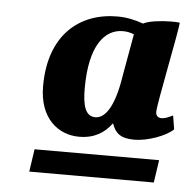

<svg xmlns="http://www.w3.org/2000/svg" viewBox="-40 -707 515 516"><g transform="rotate(5 217.5 -449.0)"><path d="M182 -336C223 -336 250 -353 270 -380C279 -354 293 -341 331 -341C366 -341 416 -359 435 -378L429 -415C417 -409 407 -405 399 -405C389 -405 383 -410 383 -421C383 -443 425 -646 425 -665C418 -666 408 -666 400 -666C377 -666 341 -662 327 -654C304 -662 282 -667 257 -667C156 -667 74 -603 74 -463C74 -376 126 -336 182 -336ZM221 -392C194 -392 186 -421 186 -467C186 -583 226 -629 275 -629C286 -629 295 -627 305 -623L285 -511C273 -431 250 -392 221 -392ZM57 -231H393L402 -292H66Z"/></g></svg>

Font: Caladea
Style: Bold Italic
Weight: 700
Italic angle: -9°
Designer: Carolina Giovagnoli and Andres Torresi
Foundry: Carolina Giovagnoli & Andres Torresi
Version: Version 1.001;hotconv 1.0.109;makeotfexe 2.5.65596